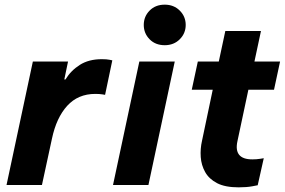

<svg xmlns="http://www.w3.org/2000/svg" viewBox="-20 -794 1225 824"><path d="M8 0 121 -530H272L256 -453H261Q284 -491 322.5 -515.5Q361 -540 417 -540Q438 -540 450 -537.5Q462 -535 462 -535L431 -387Q431 -387 419 -389Q407 -391 389 -391Q315 -391 268.5 -340Q222 -289 203 -199L160 0Z M687 -600Q647 -600 622 -625.5Q597 -651 597 -687Q597 -723 622 -748.5Q647 -774 687 -774Q726 -774 751.5 -748.5Q777 -723 777 -687Q777 -651 751.5 -625.5Q726 -600 687 -600ZM465 0 578 -530H730L617 0Z M1004 10Q946 10 911.5 -8Q877 -26 860.5 -55.5Q844 -85 841.5 -120Q839 -155 847 -190L893 -409H803L829 -530H919L947 -661H1100L1072 -530H1182L1156 -409H1046L999 -188Q982 -110 1063 -110Q1081 -110 1096.5 -112.5Q1112 -115 1112 -115L1086 1Q1086 1 1062.5 5.5Q1039 10 1004 10Z"/></svg>

Font: Be Vietnam Pro
Style: Bold Italic
Weight: 700
Italic angle: -12°
Designer: Lam Bao, Tony Le, Vietanh Nguyen
Foundry: Yellow Type Foundry
Version: Version 1.002; ttfautohint (v1.8.3)